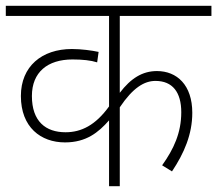

<svg xmlns="http://www.w3.org/2000/svg" viewBox="-20 -642 749 662"><path d="M709 -587V-622H0V-587H356V-275C309 -210 260 -186 206 -186C138 -186 90 -223 90 -311C90 -393 144 -437 230 -437C264 -437 293 -434 315 -427L320 -463C297 -468 260 -473 228 -473C124 -473 52 -413 52 -311C52 -203 121 -151 204 -151C277 -151 319 -185 356 -227V0H393V-272C438 -339 477 -363 516 -363C575 -363 605 -324 605 -255C605 -184 579 -128 539 -72L573 -51C615 -114 643 -179 643 -253C643 -349 590 -397 521 -397C471 -397 431 -372 393 -322V-587Z"/></svg>

Font: Noto Sans ExtraLight
Style: Italic
Weight: 200
Italic angle: -12°
Designer: Monotype Design Team
Foundry: Monotype Imaging Inc.
Version: Version 2.013